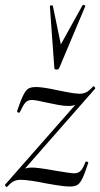

<svg xmlns="http://www.w3.org/2000/svg" viewBox="-27 -743 402 770"><path d="M0 7Q-2 7 -5 3Q-8 -1 -7 -2L308 -360L302 -349Q288 -330 277.5 -324Q267 -318 246 -318Q231 -318 208 -322Q185 -326 163 -331Q117 -342 100 -342Q84 -342 74.5 -331Q65 -320 53 -294Q52 -291 48 -291Q45 -291 43 -293.5Q41 -296 42 -299Q57 -343 67 -362.5Q77 -382 87.5 -388Q98 -394 118 -394Q145 -394 204 -381Q211 -380 239.5 -374Q268 -368 291 -367Q307 -367 319 -373Q331 -379 346 -396L348 -397Q351 -397 353.5 -393Q356 -389 354 -387L40 -29L44 -41Q57 -59 69 -65Q81 -71 102 -71Q127 -71 198 -58Q256 -48 271 -48Q287 -48 296.5 -58Q306 -68 316 -94Q316 -95 319 -95Q322 -95 325 -93.5Q328 -92 327 -90Q313 -47 303.5 -27.5Q294 -8 283.5 -1.5Q273 5 255 5Q230 5 196 -1Q162 -7 155 -8Q93 -21 56 -22Q40 -22 28 -16Q16 -10 1 7ZM185 -719 217 -565 304 -722Q305 -723 307 -723Q310 -723 313 -721.5Q316 -720 315 -718L210 -469Q208 -464 199 -464Q196 -464 193.5 -465.5Q191 -467 191 -469L173 -718Q173 -721 179 -721.5Q185 -722 185 -719Z"/></svg>

Font: Cormorant Infant
Style: Italic
Weight: 400
Italic angle: -10°
Designer: Christian Thalmann (Catharsis Fonts)
Foundry: Catharsis Fonts
Version: Version 4.000